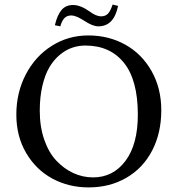

<svg xmlns="http://www.w3.org/2000/svg" viewBox="-20 -814 781 844"><path d="M689 -329.1Q689 -230 649.2 -152.8Q609.4 -75.7 536.4 -33Q463.4 9.8 369.1 9.8Q282.7 9.8 210.9 -28.6Q139.2 -66.9 95.5 -140.6Q51.8 -214.4 51.8 -310.1Q51.8 -406.7 93.3 -486.6Q134.8 -566.4 207.3 -612.3Q279.8 -658.2 368.2 -658.2Q458 -658.2 530.8 -617.7Q603.5 -577.1 646.2 -501.7Q689 -426.3 689 -329.1ZM355 -613.8Q325.2 -613.8 297.1 -604.2Q269 -594.7 242.9 -573Q216.8 -551.3 197.5 -519Q178.2 -486.8 166.5 -437.5Q154.8 -388.2 154.8 -327.1Q154.8 -257.3 174.3 -200.7Q193.8 -144 227.1 -108.4Q260.3 -72.8 301.8 -53.5Q343.3 -34.2 389.2 -34.2Q477.1 -34.2 531.5 -106.7Q585.9 -179.2 585.9 -310.1Q585.9 -461.9 524.9 -537.8Q463.9 -613.8 355 -613.8ZM424.8 -742.2Q442.4 -742.2 453.6 -752.9Q464.8 -763.7 475.1 -793.9L499 -788.1Q481 -698.2 412.1 -698.2Q386.7 -698.2 348.1 -724.1Q313 -746.1 293.9 -746.1Q274.9 -746.1 263.7 -734.9Q252.4 -723.6 245.1 -698.2L221.2 -703.1Q231.9 -748.5 250.7 -770.3Q269.5 -792 300.8 -792Q333.5 -792 373 -764.2Q401.9 -742.2 424.8 -742.2Z"/></svg>

Font: Linux Biolinum
Style: Regular
Weight: 400
Designer: Philipp H. Poll
Foundry: Philipp H. Poll
Version: Version 0.6.4